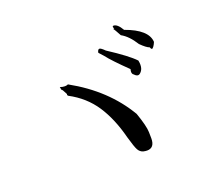

<svg xmlns="http://www.w3.org/2000/svg" viewBox="-95 -828 887 785"><g transform="rotate(-20 349.0 -435.5)"><path d="M421 -172Q454 -172 454 -213Q454 -214 453.5 -240.5Q453 -267 432 -327Q357 -455 209 -537Q203 -534 195 -534Q185 -534 174 -538Q175 -527 179 -524Q174 -525 174 -526H176Q180 -526 192 -501Q191 -500 191 -498Q191 -496 194 -493Q262 -457 301.5 -397Q341 -337 363 -251Q376 -205 383.5 -191.5Q391 -178 405 -174Q414 -172 421 -172ZM492 -474Q499 -474 507 -484.5Q515 -495 515 -512Q515 -520 513 -530Q485 -560 402 -614Q386 -630 380 -630Q375 -630 372.5 -624.5Q370 -619 370 -617Q370 -615 372 -613.5Q374 -612 387 -597Q410 -567 471 -508Q469 -502 469 -497Q469 -487 476 -483Q484 -474 492 -474ZM582 -556Q585 -556 590 -563Q595 -570 599 -580Q596 -634 501 -668Q483 -699 466 -699Q462 -699 462 -695Q462 -692 465 -687Q460 -687 460 -686L462 -685Q464 -683 481 -652Q512 -635 538 -593Q562 -569 575 -565Q578 -556 582 -556Z"/></g></svg>

Font: Xiaobo Songti 小帛宋体
Style: Regular
Weight: 400
Version: Version 1.501;March 17, 2024;FontCreator 14.0.0.2814 64-bit